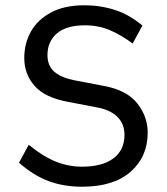

<svg xmlns="http://www.w3.org/2000/svg" viewBox="-20 -698 632 728"><path d="M291 10Q222 10 165 -11Q108 -32 52 -81L89 -149Q143 -105 191 -85.5Q239 -66 291 -66Q368 -66 410 -97.5Q452 -129 452 -187Q452 -227 426.5 -253.5Q401 -280 352 -290L237 -312Q150 -328 111 -372.5Q72 -417 72 -478Q72 -533 97 -578Q122 -623 173 -650.5Q224 -678 300 -678Q360 -678 415 -660.5Q470 -643 520 -601L483 -533Q440 -565 397 -583.5Q354 -602 302 -602Q232 -602 196 -571.5Q160 -541 160 -489Q160 -449 185.5 -426.5Q211 -404 260 -394L375 -372Q461 -356 500.5 -306Q540 -256 540 -195Q540 -104 475.5 -47Q411 10 291 10Z"/></svg>

Font: Gantari
Style: Regular
Weight: 400
Designer: Anugrah Pasau
Foundry: Lafontype
Version: Version 1.000; ttfautohint (v1.8.3)